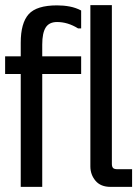

<svg xmlns="http://www.w3.org/2000/svg" viewBox="-20 -746 540 750"><path d="M297 -526V-457H145V-16H61V-457H0V-526H61V-579Q61 -656 92 -690.5Q123 -725 203 -725Q229 -725 252.5 -720.5Q276 -716 297 -705V-635H285Q245 -660 203 -660Q172 -660 158.5 -638.5Q145 -617 145 -572V-526ZM417 -726V-106Q417 -95 421.5 -90Q426 -85 439 -85H496V-16H412Q373 -16 353 -40Q333 -64 333 -96V-726Z"/></svg>

Font: D2Coding
Style: Bold
Weight: 700
Monospace: yes
Designer: Yong-Rak Park; Jeong-Hwan Yoon; Sang-Min Lee;
Foundry: NHN Corporation
Version: Version 1.3.2; Build 20180524